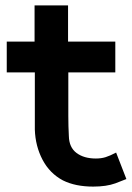

<svg xmlns="http://www.w3.org/2000/svg" viewBox="-20 -681 488 711"><path d="M233 -413V-275V-252Q233 -213 235 -177Q236 -135 263.5 -114.5Q291 -94 335 -94Q355 -94 371 -99Q387 -104 410 -116L448 -18L407 -2Q374 10 325 10Q259 10 213 -13Q164 -39 137.5 -89.5Q111 -140 109 -201V-263V-413H5V-527H108V-661H232V-527H407V-413Z"/></svg>

Font: Mach Medium
Style: Regular
Weight: 500
Version: Version 1.002